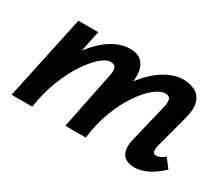

<svg xmlns="http://www.w3.org/2000/svg" viewBox="-83 -625 961 829"><g transform="rotate(30 397.5 -210.5)"><path d="M636 7Q612 7 594.5 -3Q577 -13 570.5 -35Q564 -57 572 -92L619 -287Q624 -307 620 -322Q616 -337 594 -337Q571 -337 540.5 -312.5Q510 -288 479.5 -243.5Q449 -199 425 -137Q401 -75 392 0H320Q342 -108 377 -188.5Q412 -269 455 -322Q498 -375 544 -401.5Q590 -428 632 -428Q664 -428 690 -415.5Q716 -403 726.5 -372.5Q737 -342 723 -289L679 -124Q675 -106 677.5 -95Q680 -84 694 -84Q702 -84 711.5 -88Q721 -92 736 -103L770 -59Q736 -26 702 -9.5Q668 7 636 7ZM22 0 112 -421H211L123 0ZM60 0Q80 -97 112 -175.5Q144 -254 185 -310.5Q226 -367 273 -397.5Q320 -428 369 -428Q419 -428 438.5 -390.5Q458 -353 443 -289L375 0H290L348 -287Q353 -307 348.5 -322Q344 -337 321 -337Q301 -337 272.5 -312.5Q244 -288 214.5 -243.5Q185 -199 160.5 -137Q136 -75 125 0Z"/></g></svg>

Font: Ysabeau Infant
Style: Bold Italic
Weight: 700
Italic angle: -12°
Designer: Christian Thalmann (Catharsis Fonts)
Version: Version 2.001;gftools[0.9.30]; featfreeze: ss01,ss02,lnum